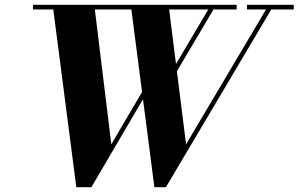

<svg xmlns="http://www.w3.org/2000/svg" viewBox="-20 -770 1244 800"><path d="M623.3 10 524.8 -750H682.3L755.3 -168.8L1100 -750H1121.8L671.3 10ZM298 10 199.5 -750H372.8L443.8 -168.8L607.3 -447H628.8L360.8 10ZM117.5 -730.5V-750H966V-730.5ZM662 -417 859.5 -750H881L683.8 -417ZM1009 -730.5V-750H1204V-730.5Z"/></svg>

Font: Bodoni Moda
Style: Italic
Weight: 400
Italic angle: -13°
Designer: Owen Earl
Foundry: indestructible type
Version: Version 2.005